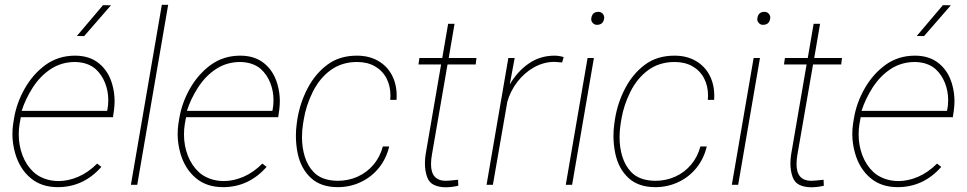

<svg xmlns="http://www.w3.org/2000/svg" viewBox="-20 -770 4028 800"><path d="M300.3 -620.1 409.2 -748.5 442.4 -748 330.6 -619.6ZM402.3 -74.7Q328.1 9.8 220.7 9.8Q152.3 9.8 107.2 -28.3Q62 -66.4 43.5 -130.4Q31.7 -170.9 31.7 -211.4Q31.7 -232.4 34.7 -252.9L38.6 -277.3Q49.3 -341.8 83.3 -401.4Q117.2 -460.9 168.9 -499Q222.7 -538.1 292.5 -538.1Q353 -538.1 392.3 -506.1Q431.6 -474.1 447.3 -419.9Q457.5 -384.8 457.5 -348.6Q457.5 -333 455.1 -312.5L450.7 -281.7H66.9L65.4 -274.4L61.5 -252.9Q58.1 -232.9 58.1 -210Q58.1 -164.1 73.7 -122.8Q89.4 -81.5 119.6 -53.2Q137.7 -36.1 165 -25.9Q192.4 -15.6 224.1 -15.6Q264.2 -15.6 305.9 -33.4Q347.7 -51.3 384.8 -88.4ZM116.2 -404.8Q85.4 -356.4 70.3 -308.1H426.3L427.7 -314.5Q431.2 -332 431.2 -352.5Q431.2 -390.6 417.7 -424.6Q404.3 -458.5 378.9 -481.9Q346.2 -510.7 292.5 -511.7Q237.3 -511.7 192.9 -483.2Q148.4 -454.6 116.2 -404.8Z M680.7 -750 551.8 0H525.4L654.3 -750Z M1090.8 -74.7Q1016.6 9.8 909.2 9.8Q840.8 9.8 795.7 -28.3Q750.5 -66.4 731.9 -130.4Q720.2 -170.9 720.2 -211.4Q720.2 -232.4 723.1 -252.9L727.1 -277.3Q737.8 -341.8 771.7 -401.4Q805.7 -460.9 857.4 -499Q911.1 -538.1 981 -538.1Q1041.5 -538.1 1080.8 -506.1Q1120.1 -474.1 1135.7 -419.9Q1146 -384.8 1146 -348.6Q1146 -333 1143.6 -312.5L1139.2 -281.7H755.4L753.9 -274.4L750 -252.9Q746.6 -232.9 746.6 -210Q746.6 -164.1 762.2 -122.8Q777.8 -81.5 808.1 -53.2Q826.2 -36.1 853.5 -25.9Q880.9 -15.6 912.6 -15.6Q952.6 -15.6 994.4 -33.4Q1036.1 -51.3 1073.2 -88.4ZM804.7 -404.8Q773.9 -356.4 758.8 -308.1H1114.7L1116.2 -314.5Q1119.6 -332 1119.6 -352.5Q1119.6 -390.6 1106.2 -424.6Q1092.8 -458.5 1067.4 -481.9Q1034.7 -510.7 981 -511.7Q925.8 -511.7 881.3 -483.2Q836.9 -454.6 804.7 -404.8Z M1575.2 -159.7H1601.6Q1589.8 -109.4 1559.1 -71Q1528.3 -32.7 1483.6 -11.5Q1439 9.8 1387.2 9.8Q1316.9 9.8 1275.4 -28.6Q1233.9 -66.9 1220.2 -131.3Q1212.9 -167.5 1212.9 -203.6Q1212.9 -230.5 1216.3 -253.9L1219.2 -274.4Q1230.5 -342.8 1262 -402.6Q1293.5 -462.4 1342.8 -499.5Q1393.6 -538.1 1467.3 -538.1Q1517.6 -538.1 1555.2 -516.6Q1592.8 -495.1 1612.8 -457.3Q1632.8 -419.4 1632.8 -371.1Q1632.8 -359.9 1632.3 -354H1606Q1606.9 -365.7 1606.9 -371.1Q1606.9 -412.1 1590.3 -443.8Q1573.7 -475.6 1542.2 -493.7Q1510.7 -511.7 1467.8 -511.7Q1404.8 -511.7 1358.4 -478.3Q1312 -444.8 1283.2 -387.2Q1255.4 -330.6 1246.1 -274.4L1242.7 -253.9Q1238.3 -227.1 1238.3 -198.7Q1238.3 -154.8 1250 -117.2Q1261.7 -79.6 1286.1 -53.7Q1319.8 -17.6 1386.7 -16.6Q1432.1 -16.6 1470.7 -34.2Q1509.3 -51.8 1536.4 -84Q1563.5 -116.2 1575.2 -159.7Z M1889.6 3.9Q1862.3 10.3 1836.9 10.3Q1809.6 10.3 1788.8 0.7Q1768.1 -8.8 1759.8 -32.2Q1750.5 -58.1 1750.5 -89.4Q1750.5 -107.4 1753.4 -126.5L1817.9 -501.5H1723.6L1727.5 -528.3H1822.8L1847.2 -670.9H1874L1849.6 -528.3H1965.3L1961.9 -501.5H1844.7L1779.8 -126.5Q1775.9 -104.5 1775.9 -85.9Q1775.9 -18.1 1835.4 -16.6Q1849.1 -16.6 1888.7 -21Z M2290.5 -512.2Q2245.6 -512.2 2204.8 -489.3Q2164.1 -466.3 2135 -428Q2106 -389.6 2093.8 -345.7L2033.7 0H2007.3L2098.1 -528.3H2124.5L2104 -418Q2136.2 -473.1 2183.6 -505.6Q2231 -538.1 2290.5 -538.1Q2308.6 -538.1 2328.6 -532.2L2322.3 -509.8Z M2473.6 -720.7Q2483.9 -720.7 2490.7 -713.4Q2497.6 -706.1 2497.6 -696.3L2497.1 -692.4Q2493.2 -666.5 2466.8 -666.5Q2457.5 -666.5 2450.4 -673.6Q2443.4 -680.7 2443.4 -690.4L2443.8 -694.3Q2447.8 -720.7 2473.6 -720.7ZM2454.6 -528.3 2363.8 0H2337.4L2428.2 -528.3Z M2898.4 -159.7H2924.8Q2913.1 -109.4 2882.3 -71Q2851.6 -32.7 2806.9 -11.5Q2762.2 9.8 2710.4 9.8Q2640.1 9.8 2598.6 -28.6Q2557.1 -66.9 2543.5 -131.3Q2536.1 -167.5 2536.1 -203.6Q2536.1 -230.5 2539.6 -253.9L2542.5 -274.4Q2553.7 -342.8 2585.2 -402.6Q2616.7 -462.4 2666 -499.5Q2716.8 -538.1 2790.5 -538.1Q2840.8 -538.1 2878.4 -516.6Q2916 -495.1 2936 -457.3Q2956.1 -419.4 2956.1 -371.1Q2956.1 -359.9 2955.6 -354H2929.2Q2930.2 -365.7 2930.2 -371.1Q2930.2 -412.1 2913.6 -443.8Q2897 -475.6 2865.5 -493.7Q2834 -511.7 2791 -511.7Q2728 -511.7 2681.6 -478.3Q2635.3 -444.8 2606.4 -387.2Q2578.6 -330.6 2569.3 -274.4L2565.9 -253.9Q2561.5 -227.1 2561.5 -198.7Q2561.5 -154.8 2573.2 -117.2Q2585 -79.6 2609.4 -53.7Q2643.1 -17.6 2710 -16.6Q2755.4 -16.6 2793.9 -34.2Q2832.5 -51.8 2859.6 -84Q2886.7 -116.2 2898.4 -159.7Z M3165.5 -720.7Q3175.8 -720.7 3182.6 -713.4Q3189.5 -706.1 3189.5 -696.3L3189 -692.4Q3185.1 -666.5 3158.7 -666.5Q3149.4 -666.5 3142.3 -673.6Q3135.3 -680.7 3135.3 -690.4L3135.7 -694.3Q3139.6 -720.7 3165.5 -720.7ZM3146.5 -528.3 3055.7 0H3029.3L3120.1 -528.3Z M3412.6 3.9Q3385.3 10.3 3359.9 10.3Q3332.5 10.3 3311.8 0.7Q3291 -8.8 3282.7 -32.2Q3273.4 -58.1 3273.4 -89.4Q3273.4 -107.4 3276.4 -126.5L3340.8 -501.5H3246.6L3250.5 -528.3H3345.7L3370.1 -670.9H3397L3372.6 -528.3H3488.3L3484.9 -501.5H3367.7L3302.7 -126.5Q3298.8 -104.5 3298.8 -85.9Q3298.8 -18.1 3358.4 -16.6Q3372.1 -16.6 3411.6 -21Z M3799.8 -620.1 3908.7 -748.5 3941.9 -748 3830.1 -619.6ZM3901.9 -74.7Q3827.6 9.8 3720.2 9.8Q3651.9 9.8 3606.7 -28.3Q3561.5 -66.4 3543 -130.4Q3531.2 -170.9 3531.2 -211.4Q3531.2 -232.4 3534.2 -252.9L3538.1 -277.3Q3548.8 -341.8 3582.8 -401.4Q3616.7 -460.9 3668.5 -499Q3722.2 -538.1 3792 -538.1Q3852.5 -538.1 3891.8 -506.1Q3931.2 -474.1 3946.8 -419.9Q3957 -384.8 3957 -348.6Q3957 -333 3954.6 -312.5L3950.2 -281.7H3566.4L3564.9 -274.4L3561 -252.9Q3557.6 -232.9 3557.6 -210Q3557.6 -164.1 3573.2 -122.8Q3588.9 -81.5 3619.1 -53.2Q3637.2 -36.1 3664.6 -25.9Q3691.9 -15.6 3723.6 -15.6Q3763.7 -15.6 3805.4 -33.4Q3847.2 -51.3 3884.3 -88.4ZM3615.7 -404.8Q3585 -356.4 3569.8 -308.1H3925.8L3927.2 -314.5Q3930.7 -332 3930.7 -352.5Q3930.7 -390.6 3917.2 -424.6Q3903.8 -458.5 3878.4 -481.9Q3845.7 -510.7 3792 -511.7Q3736.8 -511.7 3692.4 -483.2Q3647.9 -454.6 3615.7 -404.8Z"/></svg>

Font: Mardoto Thin
Style: Italic
Weight: 250
Italic angle: -12°
Designer: Christian Robertson, Vahan Hovhannisyan
Foundry: Google
Version: Version 1.000